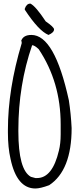

<svg xmlns="http://www.w3.org/2000/svg" viewBox="-20 -1030 457 1077"><path d="M156.2 -834Q286.1 -834 366.2 -467.8Q377.9 -391.6 381.8 -311.5Q381.8 -74.2 255.9 8.8Q206.1 27.3 178.7 27.3Q74.2 27.3 39.1 -138.7Q24.4 -202.1 24.4 -286.1V-301.8Q24.4 -529.3 101.6 -787.1V-796.9L98.6 -799.8Q109.4 -834 156.2 -834ZM160.2 -776.4Q83 -551.8 83 -301.8V-293Q83 -77.1 153.3 -38.1L178.7 -31.2H187.5Q274.4 -31.2 310.5 -185.5Q320.3 -224.6 320.3 -276.4V-333Q320.3 -569.3 197.3 -753.9Q173.8 -776.4 160.2 -776.4ZM150.4 -1009.8Q179.7 -996.1 236.3 -910.2Q283.2 -877.9 283.2 -865.2Q283.2 -847.7 252 -834Q197.3 -856.4 119.1 -975.6V-981.4Q128.9 -1009.8 150.4 -1009.8Z"/></svg>

Font: Sue Ellen Francisco
Style: Regular
Weight: 400
Designer: Kimberly Geswein
Foundry: Kimberly Geswein
Version: Version 1.002 2007